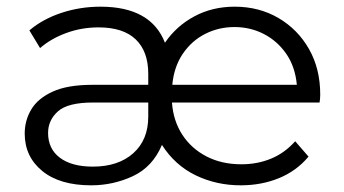

<svg xmlns="http://www.w3.org/2000/svg" viewBox="-20 -550 1030 575"><path d="M253 5Q159 5 106.5 -38Q54 -81 54 -150Q54 -189 73.5 -222Q93 -255 137.5 -275.5Q182 -296 257 -296H424V-329Q424 -396 386.5 -432Q349 -468 275 -468Q224 -468 178 -451Q132 -434 100 -406L68 -459Q108 -493 164 -511.5Q220 -530 281 -530Q432 -530 474 -422Q508 -472 562 -501Q616 -530 683 -530Q756 -530 814 -496Q872 -462 905.5 -403Q939 -344 939 -267Q939 -254 937 -243H495Q499 -188 526 -146.5Q553 -105 598.5 -81.5Q644 -58 703 -58Q751 -58 792 -75Q833 -92 864 -127L904 -81Q868 -38 815.5 -16.5Q763 5 701 5Q628 5 566 -25Q504 -55 465 -116Q437 -50 378 -22.5Q319 5 253 5ZM496 -296H869Q864 -350 837.5 -388.5Q811 -427 770.5 -448Q730 -469 682 -469Q635 -469 594.5 -448.5Q554 -428 527.5 -389Q501 -350 496 -296ZM424 -243H259Q183 -243 153.5 -216.5Q124 -190 124 -152Q124 -104 159.5 -77.5Q195 -51 258 -51Q334 -51 379 -91Q424 -131 424 -201Z"/></svg>

Font: Montserrat
Style: Regular
Weight: 400
Designer: Julieta Ulanovsky
Foundry: Julieta Ulanovsky
Version: Version 9.000; ttfautohint (v1.8.4.7-5d5b)